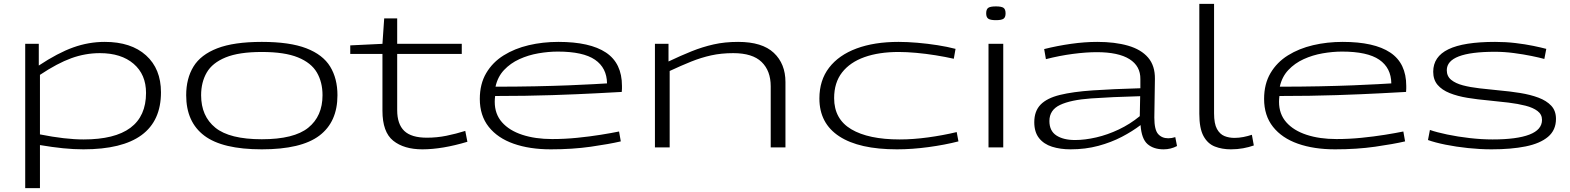

<svg xmlns="http://www.w3.org/2000/svg" viewBox="-20 -760 8093 990"><path d="M110 210V-534H180V-422Q278 -487 357.5 -515.5Q437 -544 520 -544Q656 -544 733 -474.5Q810 -405 810 -284Q810 10 410 10Q360 10 305.5 4.5Q251 -1 186 -12V210ZM411 -41Q733 -41 733 -281Q733 -376 669 -431Q605 -486 495 -486Q420 -486 348 -460Q276 -434 186 -374V-67Q251 -54 307.5 -47.5Q364 -41 411 -41Z M940 -269Q940 -355 977.5 -416.5Q1015 -478 1100.5 -511Q1186 -544 1330 -544Q1474 -544 1559.5 -511Q1645 -478 1682.5 -416.5Q1720 -355 1720 -269Q1720 -131 1626.5 -60.5Q1533 10 1330 10Q1127 10 1033.5 -60.5Q940 -131 940 -269ZM1017 -269Q1017 -161 1090.5 -101.5Q1164 -42 1330 -42Q1496 -42 1569.5 -101.5Q1643 -161 1643 -269Q1643 -336 1614 -386Q1585 -436 1516.5 -464Q1448 -492 1330 -492Q1212 -492 1143.5 -464Q1075 -436 1046 -386Q1017 -336 1017 -269Z M2158 10Q2063 10 2007.5 -34.5Q1952 -79 1952 -189V-482H1786V-526L1952 -534L1961 -665H2028V-534H2361V-482H2028V-192Q2028 -120 2064.5 -85Q2101 -50 2181 -50Q2233 -50 2282 -60Q2331 -70 2379 -85L2390 -29Q2260 10 2158 10Z M2820 10Q2711 10 2628.5 -19Q2546 -48 2500 -106Q2454 -164 2454 -250Q2454 -327 2487 -383Q2520 -439 2577 -474.5Q2634 -510 2706.5 -527Q2779 -544 2859 -544Q3022 -544 3104.5 -489Q3187 -434 3187 -317Q3187 -312 3187 -303.5Q3187 -295 3186 -286Q3149 -284 3055.5 -279Q2962 -274 2827.5 -269.5Q2693 -265 2533 -265Q2531 -249 2531 -235Q2531 -172 2568.5 -129.5Q2606 -87 2673 -65Q2740 -43 2827 -43Q2892 -43 2956.5 -49.5Q3021 -56 3077 -65Q3133 -74 3172 -82L3181 -31Q3121 -17 3026.5 -3.5Q2932 10 2820 10ZM2535 -313Q2643 -313 2739 -315Q2835 -317 2912 -320Q2989 -323 3040.5 -326Q3092 -329 3110 -330Q3109 -410 3048 -452Q2987 -494 2856 -494Q2808 -494 2756 -485Q2704 -476 2658 -455Q2612 -434 2579 -399Q2546 -364 2535 -313Z M3357 0V-534H3427V-443Q3490 -473 3546 -495.5Q3602 -518 3659.5 -531Q3717 -544 3786 -544Q3910 -544 3970 -487.5Q4030 -431 4030 -337V0H3954V-315Q3954 -395 3907 -440.5Q3860 -486 3761 -486Q3699 -486 3647 -474.5Q3595 -463 3544 -442.5Q3493 -422 3433 -394V0Z M4205 -252Q4205 -346 4255 -411Q4305 -476 4396.5 -510Q4488 -544 4613 -544Q4658 -544 4710.5 -539.5Q4763 -535 4814 -527Q4865 -519 4907 -508L4898 -457Q4854 -467 4804 -475Q4754 -483 4704.5 -487.5Q4655 -492 4614 -492Q4512 -492 4437.5 -465.5Q4363 -439 4322 -386.5Q4281 -334 4281 -254Q4281 -146 4369.5 -93.5Q4458 -41 4619 -41Q4688 -41 4765 -51.5Q4842 -62 4913 -79L4922 -31Q4852 -13 4767.5 -1.5Q4683 10 4605 10Q4410 10 4307.5 -57Q4205 -124 4205 -252Z M5115 -656Q5087 -656 5076 -663.5Q5065 -671 5065 -691Q5065 -712 5075.5 -719.5Q5086 -727 5115 -727Q5144 -727 5154.5 -719.5Q5165 -712 5165 -691Q5165 -671 5154.5 -663.5Q5144 -656 5115 -656ZM5077 0V-534H5153V0Z M5313 -130Q5313 -187 5345.5 -220.5Q5378 -254 5445 -270.5Q5512 -287 5615 -294Q5718 -301 5860 -305V-352Q5861 -419 5804 -455Q5747 -491 5635 -491Q5580 -491 5511.5 -482Q5443 -473 5373 -455L5364 -507Q5432 -524 5502.5 -534Q5573 -544 5638 -544Q5729 -544 5796.5 -524.5Q5864 -505 5900 -463Q5936 -421 5935 -353L5932 -154Q5932 -91 5951.5 -69Q5971 -47 6004 -47Q6013 -47 6022 -48.5Q6031 -50 6040 -53L6049 -7Q6017 10 5980 10Q5928 10 5897 -17Q5866 -44 5861 -115Q5819 -83 5764.5 -54.5Q5710 -26 5643.5 -8Q5577 10 5500 10Q5447 10 5404.5 -3.5Q5362 -17 5337.5 -48Q5313 -79 5313 -130ZM5391 -136Q5391 -85 5427 -61.5Q5463 -38 5523 -38Q5574 -38 5632.5 -51.5Q5691 -65 5749 -92.5Q5807 -120 5857 -161L5859 -264Q5710 -260 5605.5 -252.5Q5501 -245 5446 -219Q5391 -193 5391 -136Z M6240 -740V-176Q6240 -122 6255 -95Q6270 -68 6293.5 -58.5Q6317 -49 6345 -49Q6368 -49 6391 -53.5Q6414 -58 6435 -65L6445 -10Q6420 -1 6390 4.5Q6360 10 6327 10Q6281 10 6244 -4.5Q6207 -19 6185.5 -58.5Q6164 -98 6164 -173V-740Z M6864 10Q6755 10 6672.5 -19Q6590 -48 6544 -106Q6498 -164 6498 -250Q6498 -327 6531 -383Q6564 -439 6621 -474.5Q6678 -510 6750.5 -527Q6823 -544 6903 -544Q7066 -544 7148.5 -489Q7231 -434 7231 -317Q7231 -312 7231 -303.5Q7231 -295 7230 -286Q7193 -284 7099.5 -279Q7006 -274 6871.5 -269.5Q6737 -265 6577 -265Q6575 -249 6575 -235Q6575 -172 6612.5 -129.5Q6650 -87 6717 -65Q6784 -43 6871 -43Q6936 -43 7000.5 -49.5Q7065 -56 7121 -65Q7177 -74 7216 -82L7225 -31Q7165 -17 7070.5 -3.5Q6976 10 6864 10ZM6579 -313Q6687 -313 6783 -315Q6879 -317 6956 -320Q7033 -323 7084.5 -326Q7136 -329 7154 -330Q7153 -410 7092 -452Q7031 -494 6900 -494Q6852 -494 6800 -485Q6748 -476 6702 -455Q6656 -434 6623 -399Q6590 -364 6579 -313Z M7343 -38 7353 -90Q7387 -78 7442 -66.5Q7497 -55 7558.5 -48Q7620 -41 7676 -41Q7801 -41 7866 -66Q7931 -91 7931 -142Q7931 -170 7908 -187.5Q7885 -205 7846 -215Q7807 -225 7758 -231Q7709 -237 7656 -242Q7599 -247 7547 -255.5Q7495 -264 7455 -280Q7415 -296 7392.5 -322.5Q7370 -349 7370 -390Q7370 -468 7448.5 -506Q7527 -544 7689 -544Q7744 -544 7794.5 -538Q7845 -532 7886 -523.5Q7927 -515 7953 -508L7943 -456Q7918 -463 7876.5 -471.5Q7835 -480 7785.5 -486.5Q7736 -493 7688 -493Q7440 -493 7440 -398Q7440 -367 7462.5 -348.5Q7485 -330 7523 -320Q7561 -310 7609.5 -304.5Q7658 -299 7709 -294Q7766 -289 7818.5 -280.5Q7871 -272 7912.5 -256.5Q7954 -241 7978.5 -215Q8003 -189 8003 -147Q8003 -89 7962 -54.5Q7921 -20 7846.5 -5Q7772 10 7671 10Q7612 10 7550 3.5Q7488 -3 7433.5 -14Q7379 -25 7343 -38Z"/></svg>

Font: Georama ExtraExtended Light
Style: Regular
Weight: 300
Width: 8
Designer: Jean-Baptiste Levee
Foundry: Production Type
Version: Version 1.000